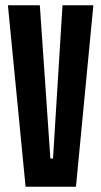

<svg xmlns="http://www.w3.org/2000/svg" viewBox="-20 -708 384 728"><path d="M77 0 10 -688H131L171 -107H181L217 -688H334L268 0Z"/></svg>

Font: Saira Ultra Condensed ExtraBold
Style: Regular
Weight: 800
Width: 1
Designer: Hector Gatti with collaboration of the Omnibus-Type team
Foundry: Omnibus-Type
Version: Version 1.001; ttfautohint (v1.8)